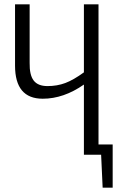

<svg xmlns="http://www.w3.org/2000/svg" viewBox="-20 -710 563 881"><path d="M497 -47V151H451L444 0H365V-322Q272 -257 176 -257Q49 -257 49 -409V-690H116V-422Q115 -366 134.5 -340.5Q154 -315 198 -315Q242 -315 279.5 -329Q317 -343 365 -378V-690H432V-47Z"/></svg>

Font: exo2condensed_l
Style: Regular
Weight: 300
Width: 3
Designer: Natanael Gama
Version: Version 1.001;PS 001.001;hotconv 1.0.70;makeotf.lib2.5.58329